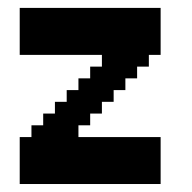

<svg xmlns="http://www.w3.org/2000/svg" viewBox="-20 -461 481 481"><path d="M29.4 -441.2H58.8V-411.8H29.4ZM58.8 -441.2H88.2V-411.8H58.8ZM88.2 -441.2H117.6V-411.8H88.2ZM117.6 -441.2H147.1V-411.8H117.6ZM147.1 -441.2H176.5V-411.8H147.1ZM176.5 -441.2H205.9V-411.8H176.5ZM205.9 -441.2H235.3V-411.8H205.9ZM235.3 -441.2H264.7V-411.8H235.3ZM264.7 -441.2H294.1V-411.8H264.7ZM294.1 -441.2H323.5V-411.8H294.1ZM323.5 -441.2H352.9V-411.8H323.5ZM323.5 -411.8H352.9V-382.4H323.5ZM352.9 -441.2H382.4V-411.8H352.9ZM352.9 -411.8H382.4V-382.4H352.9ZM352.9 -382.4H382.4V-352.9H352.9ZM352.9 -352.9H382.4V-323.5H352.9ZM323.5 -352.9H352.9V-323.5H323.5ZM294.1 -352.9H323.5V-323.5H294.1ZM264.7 -352.9H294.1V-323.5H264.7ZM235.3 -352.9H264.7V-323.5H235.3ZM205.9 -352.9H235.3V-323.5H205.9ZM176.5 -352.9H205.9V-323.5H176.5ZM147.1 -352.9H176.5V-323.5H147.1ZM117.6 -352.9H147.1V-323.5H117.6ZM88.2 -352.9H117.6V-323.5H88.2ZM58.8 -352.9H88.2V-323.5H58.8ZM29.4 -352.9H58.8V-323.5H29.4ZM29.4 -382.4H58.8V-352.9H29.4ZM29.4 -411.8H58.8V-382.4H29.4ZM58.8 -411.8H88.2V-382.4H58.8ZM88.2 -411.8H117.6V-382.4H88.2ZM117.6 -411.8H147.1V-382.4H117.6ZM147.1 -411.8H176.5V-382.4H147.1ZM176.5 -411.8H205.9V-382.4H176.5ZM205.9 -411.8H235.3V-382.4H205.9ZM235.3 -411.8H264.7V-382.4H235.3ZM264.7 -382.4H294.1V-352.9H264.7ZM294.1 -382.4H323.5V-352.9H294.1ZM323.5 -382.4H352.9V-352.9H323.5ZM294.1 -411.8H323.5V-382.4H294.1ZM264.7 -411.8H294.1V-382.4H264.7ZM205.9 -382.4H235.3V-352.9H205.9ZM176.5 -382.4H205.9V-352.9H176.5ZM147.1 -382.4H176.5V-352.9H147.1ZM117.6 -382.4H147.1V-352.9H117.6ZM88.2 -382.4H117.6V-352.9H88.2ZM58.8 -382.4H88.2V-352.9H58.8ZM235.3 -382.4H264.7V-352.9H235.3ZM323.5 -323.5H352.9V-294.1H323.5ZM294.1 -323.5H323.5V-294.1H294.1ZM264.7 -323.5H294.1V-294.1H264.7ZM235.3 -323.5H264.7V-294.1H235.3ZM235.3 -294.1H264.7V-264.7H235.3ZM205.9 -294.1H235.3V-264.7H205.9ZM264.7 -294.1H294.1V-264.7H264.7ZM294.1 -294.1H323.5V-264.7H294.1ZM264.7 -264.7H294.1V-235.3H264.7ZM235.3 -264.7H264.7V-235.3H235.3ZM205.9 -264.7H235.3V-235.3H205.9ZM176.5 -264.7H205.9V-235.3H176.5ZM147.1 -235.3H176.5V-205.9H147.1ZM176.5 -235.3H205.9V-205.9H176.5ZM205.9 -235.3H235.3V-205.9H205.9ZM235.3 -235.3H264.7V-205.9H235.3ZM58.8 -147.1H88.2V-117.6H58.8ZM88.2 -147.1H117.6V-117.6H88.2ZM117.6 -147.1H147.1V-117.6H117.6ZM147.1 -147.1H176.5V-117.6H147.1ZM147.1 -176.5H176.5V-147.1H147.1ZM176.5 -176.5H205.9V-147.1H176.5ZM176.5 -205.9H205.9V-176.5H176.5ZM205.9 -205.9H235.3V-176.5H205.9ZM147.1 -205.9H176.5V-176.5H147.1ZM117.6 -205.9H147.1V-176.5H117.6ZM117.6 -176.5H147.1V-147.1H117.6ZM88.2 -176.5H117.6V-147.1H88.2ZM29.4 -117.6H58.8V-88.2H29.4ZM58.8 -117.6H88.2V-88.2H58.8ZM88.2 -117.6H117.6V-88.2H88.2ZM117.6 -117.6H147.1V-88.2H117.6ZM147.1 -117.6H176.5V-88.2H147.1ZM176.5 -117.6H205.9V-88.2H176.5ZM205.9 -117.6H235.3V-88.2H205.9ZM235.3 -117.6H264.7V-88.2H235.3ZM264.7 -117.6H294.1V-88.2H264.7ZM294.1 -117.6H323.5V-88.2H294.1ZM323.5 -117.6H352.9V-88.2H323.5ZM352.9 -117.6H382.4V-88.2H352.9ZM352.9 -88.2H382.4V-58.8H352.9ZM352.9 -58.8H382.4V-29.4H352.9ZM352.9 -29.4H382.4V0H352.9ZM323.5 -29.4H352.9V0H323.5ZM294.1 -29.4H323.5V0H294.1ZM264.7 -29.4H294.1V0H264.7ZM235.3 -29.4H264.7V0H235.3ZM205.9 -29.4H235.3V0H205.9ZM176.5 -29.4H205.9V0H176.5ZM147.1 -29.4H176.5V0H147.1ZM117.6 -29.4H147.1V0H117.6ZM88.2 -29.4H117.6V0H88.2ZM58.8 -29.4H88.2V0H58.8ZM58.8 -58.8H88.2V-29.4H58.8ZM29.4 -58.8H58.8V-29.4H29.4ZM29.4 -88.2H58.8V-58.8H29.4ZM29.4 -29.4H58.8V0H29.4ZM88.2 -58.8H117.6V-29.4H88.2ZM117.6 -58.8H147.1V-29.4H117.6ZM147.1 -58.8H176.5V-29.4H147.1ZM176.5 -58.8H205.9V-29.4H176.5ZM205.9 -58.8H235.3V-29.4H205.9ZM235.3 -58.8H264.7V-29.4H235.3ZM264.7 -58.8H294.1V-29.4H264.7ZM294.1 -58.8H323.5V-29.4H294.1ZM323.5 -58.8H352.9V-29.4H323.5ZM323.5 -88.2H352.9V-58.8H323.5ZM294.1 -88.2H323.5V-58.8H294.1ZM235.3 -88.2H264.7V-58.8H235.3ZM205.9 -88.2H235.3V-58.8H205.9ZM176.5 -88.2H205.9V-58.8H176.5ZM147.1 -88.2H176.5V-58.8H147.1ZM117.6 -88.2H147.1V-58.8H117.6ZM88.2 -88.2H117.6V-58.8H88.2ZM58.8 -88.2H88.2V-58.8H58.8ZM264.7 -88.2H294.1V-58.8H264.7Z"/></svg>

Font: Jersey 20
Style: Regular
Weight: 400
Designer: Sarah Cadigan-Fried
Version: Version 1.000; ttfautohint (v1.8.4.7-5d5b)